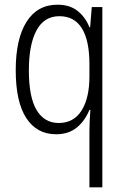

<svg xmlns="http://www.w3.org/2000/svg" viewBox="-20 -562 529 818"><path d="M361 -3Q361 -19 362 -44Q363 -69 365 -94H361Q342 -47 307 -18.5Q272 10 219 10Q137 10 92 -59Q47 -128 47 -263Q47 -396 93 -469Q139 -542 225 -542Q277 -542 310.5 -515.5Q344 -489 361 -446H364L371 -532H416V236H361ZM230 -38Q294 -38 327.5 -91Q361 -144 361 -237V-289Q361 -389 329 -441Q297 -493 233 -493Q168 -493 135.5 -432.5Q103 -372 103 -262Q103 -148 136 -93Q169 -38 230 -38Z"/></svg>

Font: Noto Sans Khmer Condensed Light
Style: Regular
Weight: 300
Width: 3
Designer: Danh Hong and the Monotype Design Team
Foundry: Monotype Imaging Inc.
Version: Version 2.004; ttfautohint (v1.8.4.7-5d5b)